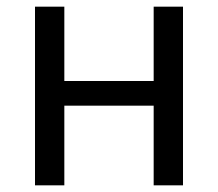

<svg xmlns="http://www.w3.org/2000/svg" viewBox="-20 -556 654 576"><path d="M85 0H173V-239H441V0H529V-536H441V-313H173V-536H85Z"/></svg>

Font: Noto Sans Math
Style: Regular
Weight: 400
Designer: Monotype Design Team, Delve Withrington, Jeff Kellem
Foundry: Monotype Imaging Inc., Delve Fonts LLC
Version: Version 3.000